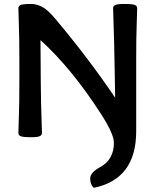

<svg xmlns="http://www.w3.org/2000/svg" viewBox="-20 -674 770 954"><path d="M656.7 -21.5Q656.7 216.3 445.8 259.3Q428.2 243.2 428.2 212.4Q428.2 183.1 478.5 155.8Q545.9 119.1 545.9 35.2Q545.9 -8.8 481.4 -108.4Q335.4 -335 181.2 -474.6L182.6 -267.6Q183.6 -156.2 186 -94.7Q188.5 -33.2 188.5 -12.7Q188.5 -2.9 178 2.4Q167.5 7.8 134.8 7.8Q92.8 7.8 82 2.4Q71.3 -2.9 71.3 -12.7Q71.3 -33.2 73.7 -94.7Q76.2 -156.2 76.2 -267.6V-378.9Q76.2 -490.2 73.7 -551.8Q71.3 -613.3 71.3 -633.8Q71.3 -643.6 82 -648.9Q92.8 -654.3 134.8 -654.3Q162.6 -654.3 190.2 -639.4Q217.8 -624.5 251 -585Q418 -387.2 552.2 -188.5L549.3 -352.1Q546.9 -490.2 544.4 -551.8Q542 -613.3 542 -633.8Q542 -643.6 552.7 -648.9Q563.5 -654.3 598.1 -654.3Q640.6 -654.3 651.1 -648.9Q661.6 -643.6 661.6 -633.8Q661.6 -613.3 659.2 -551.8Q656.7 -490.2 656.7 -378.9Z"/></svg>

Font: ALMAS
Style: Bold
Weight: 700
Designer: ALMAS Font/ by Husham Jawad Kadhim, derived from the Bainsely font by/ Paul James MIller
Foundry: High-Logic / Made with FontCreator
Version: Version 1.411;September 19, 2021;FontCreator 14.0.0.2814 32-